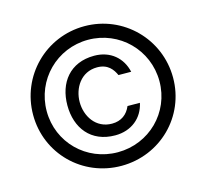

<svg xmlns="http://www.w3.org/2000/svg" viewBox="-105 -835 1035 965"><g transform="rotate(-15 413.0 -352.5)"><path d="M412.6 10.7C614.7 10.7 776.9 -148.4 776.9 -351.1C776.9 -553.2 614.7 -715.8 412.6 -715.8C210.4 -715.8 48.8 -553.2 48.8 -351.1C48.8 -148.9 210.4 10.7 412.6 10.7ZM119.6 -351.6C119.6 -514.6 249.5 -645 412.6 -645C575.7 -645 706.1 -514.6 706.1 -351.6C706.1 -188.5 575.7 -60.1 412.6 -60.1C249.5 -60.1 119.6 -188.5 119.6 -351.6ZM227.5 -353C227.5 -235.4 294.9 -145.5 421.9 -145.5C506.8 -145.5 567.4 -196.8 583 -271.5L518.6 -272C502 -231.9 469.7 -206.5 421.4 -206.5C336.4 -206.5 291.5 -280.3 291.5 -353C291.5 -425.3 336.4 -499.5 420.9 -499.5C477.1 -499.5 501 -465.3 515.1 -434.1L581.1 -433.6C564.5 -507.8 506.8 -559.6 421.4 -559.6C295.4 -559.6 227.5 -470.7 227.5 -353Z"/></g></svg>

Font: Faust Sans
Style: Regular
Weight: 400
Designer: Andreas Faust
Version: Version 1.003;Glyphs 3.1.2 (3151)